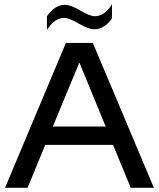

<svg xmlns="http://www.w3.org/2000/svg" viewBox="-20 -892 754 912"><path d="M357 -595 231 -291H482ZM111 0H4L293 -688H421L711 0H601L517 -204H195ZM428 -753Q400 -753 354 -780Q308 -807 285 -807Q240 -807 203 -750V-815Q241 -869 288 -869Q316 -869 361.5 -842Q407 -815 430 -815Q477 -815 512 -872V-805Q476 -753 428 -753Z"/></svg>

Font: Roundo Medium
Style: Regular
Weight: 500
Designer: Namrata Goyal (Gurmukhi), Shiva Nallaperumal (Latin)
Foundry: Indian Type Foundry
Version: Version 1.000;PS 1.0;hotconv 1.0.88;makeotf.lib2.5.647800